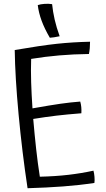

<svg xmlns="http://www.w3.org/2000/svg" viewBox="-20 -956 560 1017"><path d="M480 13Q401 25 314.5 31.5Q228 38 126 41Q97 -151 78.5 -349.5Q60 -548 58 -691Q197 -715 281 -724Q365 -733 457 -735Q457 -717 455.5 -700.5Q454 -684 451 -670Q369 -669 293.5 -662.5Q218 -656 145 -644Q143 -584 145 -520Q147 -456 152 -382Q248 -399 300.5 -406.5Q353 -414 405 -418Q409 -404 410.5 -389Q412 -374 411 -356Q335 -350 279.5 -343.5Q224 -337 156 -326Q163 -244 171.5 -167Q180 -90 191 -20Q274 -22 342.5 -30Q411 -38 475 -52Q479 -38 480.5 -19Q482 0 480 13ZM256 -934Q260 -894 269.5 -852.5Q279 -811 296 -764Q278 -760 266.5 -758.5Q255 -757 244 -756Q216 -804 200.5 -846Q185 -888 180 -929Q194 -934 216 -935.5Q238 -937 256 -934Z"/></svg>

Font: Atma
Style: Regular
Weight: 400
Designer: Gregori Vincens, Jeremie Hornus, Riccardo Olocco, Yoann Minet.
Foundry: black foundry
Version: Version 1.102;PS 1.100;hotconv 1.0.86;makeotf.lib2.5.63406